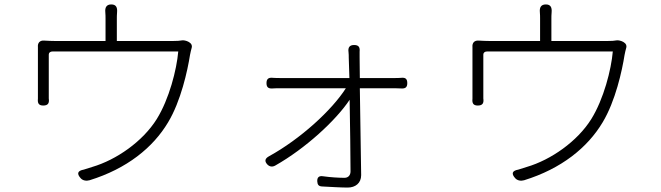

<svg xmlns="http://www.w3.org/2000/svg" viewBox="-20 -802 2980 866"><path d="M638 -570H784C777 -488 743 -355 687 -265C624 -164 505 -81 396 -49C384 -45 371 -41 358 -37C330 -32 325 -19 344 2C354 13 370 15 384 11C552 -41 670 -136 738 -250C796 -346 826 -484 837 -554C839 -565 842 -577 845 -588C847 -596 844 -605 834 -611L831 -613C821 -619 806 -621 802 -620C792 -618 778 -617 756 -617H507V-718C507 -726 507 -735 508 -746C510 -768 504 -782 482 -782C460 -782 453 -768 455 -747C456 -736 456 -726 456 -718V-617H234C214 -617 195 -618 178 -619C160 -620 149 -609 151 -589C151 -575 151 -561 151 -551C151 -519 151 -408 151 -377C151 -371 151 -364 151 -357C149 -337 154 -326 175 -326C197 -326 203 -337 200 -358C200 -365 200 -371 200 -376C200 -403 200 -504 200 -556C200 -564 206 -570 218 -570H492Z M1606 -208 1603 -404H1760C1769 -404 1781 -403 1791 -403C1809 -402 1817 -409 1817 -427C1817 -446 1809 -453 1790 -451C1780 -450 1768 -450 1760 -450H1603L1602 -542C1602 -552 1602 -560 1602 -569C1604 -589 1598 -599 1577 -599C1556 -599 1549 -587 1552 -567C1553 -558 1553 -550 1553 -542L1556 -450H1400H1246C1234 -450 1222 -450 1210 -451C1191 -453 1182 -446 1182 -427C1182 -409 1190 -402 1208 -403C1220 -404 1233 -404 1247 -404H1540C1477 -305 1335 -175 1193 -97C1175 -87 1172 -75 1186 -60C1196 -50 1208 -48 1221 -55C1359 -133 1496 -260 1557 -352C1559 -235 1561 -97 1561 -29C1561 -12 1551 0 1534 0C1510 0 1472 -2 1437 -7C1419 -10 1410 -2 1411 16C1412 31 1417 38 1432 39C1469 41 1520 44 1548 44C1583 44 1609 24 1609 -12Z M2598 -570H2744C2737 -488 2703 -355 2647 -265C2584 -164 2465 -81 2356 -49C2344 -45 2331 -41 2318 -37C2290 -32 2285 -19 2304 2C2314 13 2330 15 2344 11C2512 -41 2630 -136 2698 -250C2756 -346 2786 -484 2797 -554C2799 -565 2802 -577 2805 -588C2807 -596 2804 -605 2794 -611L2791 -613C2781 -619 2766 -621 2762 -620C2752 -618 2738 -617 2716 -617H2467V-718C2467 -726 2467 -735 2468 -746C2470 -768 2464 -782 2442 -782C2420 -782 2413 -768 2415 -747C2416 -736 2416 -726 2416 -718V-617H2194C2174 -617 2155 -618 2138 -619C2120 -620 2109 -609 2111 -589C2111 -575 2111 -561 2111 -551C2111 -519 2111 -408 2111 -377C2111 -371 2111 -364 2111 -357C2109 -337 2114 -326 2135 -326C2157 -326 2163 -337 2160 -358C2160 -365 2160 -371 2160 -376C2160 -403 2160 -504 2160 -556C2160 -564 2166 -570 2178 -570H2452Z"/></svg>

Font: GenSenRounded2 TW L
Style: Regular
Weight: 300
Version: Version 2.100;PS 2.1;hotconv 16.6.51;makeotf.lib2.5.65220 DE